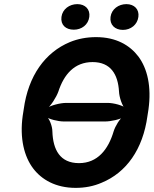

<svg xmlns="http://www.w3.org/2000/svg" viewBox="-20 -901 745 931"><path d="M695 -339 700 -371C715 -481 695 -568 651 -627C610 -681 544 -721 446 -721C401 -721 358 -713 319 -697C199 -647 117 -534 95 -371L90 -339C75 -230 97 -142 141 -84C182 -30 250 10 347 10C392 10 434 2 473 -15C592 -64 673 -176 695 -339ZM289 -312H490C517 -312 564 -322 582 -335L579 -338C561 -326 539 -290 531 -264C505 -176 453 -110 363 -110C271 -110 237 -175 234 -263C234 -290 219 -326 205 -338L203 -335C217 -323 262 -312 289 -312ZM502 -402H301C272 -402 225 -390 206 -376L207 -373C226 -387 253 -429 263 -457C290 -540 341 -600 429 -600C517 -600 552 -540 557 -458C558 -429 573 -387 587 -373L591 -376C576 -390 531 -402 502 -402ZM338 -757C376 -757 408 -781 413 -819C418 -856 393 -881 355 -881C317 -881 283 -857 278 -819C273 -780 299 -757 338 -757ZM576 -756C614 -756 646 -781 651 -819C656 -856 631 -881 593 -881C555 -881 521 -857 516 -819C511 -781 537 -756 576 -756Z"/></svg>

Font: Asimov
Style: EdgeIt
Weight: 500
Designer: Google
Version: Version 2.000980: 2014